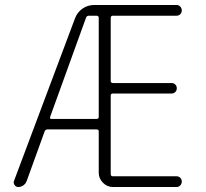

<svg xmlns="http://www.w3.org/2000/svg" viewBox="-20 -750 825 770"><path d="M181 -281Q179 -273 186 -273H367Q376 -273 376 -282V-678Q376 -687 367 -687H337Q328 -687 325 -679ZM53 0Q44 0 38.5 -8Q33 -16 36 -24L281 -677Q290 -701 311 -715.5Q332 -730 358 -730H688Q697 -730 703 -723.5Q709 -717 709 -708Q709 -699 703 -693Q697 -687 688 -687H433Q424 -687 424 -678V-426Q424 -417 433 -417H668Q677 -417 683 -411Q689 -405 689 -396Q689 -387 683 -381Q677 -375 668 -375H433Q424 -375 424 -367V-52Q424 -43 433 -43H688Q697 -43 703 -37Q709 -31 709 -22Q709 -13 703 -6.5Q697 0 688 0H433Q410 0 393 -17Q376 -34 376 -57V-223Q376 -231 367 -231H171Q162 -231 159 -223L87 -24Q83 -13 73.5 -6.5Q64 0 53 0Z"/></svg>

Font: Rounded Mplus 1c Light
Style: Regular
Weight: 300
Version: Version 1.059.20150529